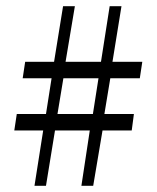

<svg xmlns="http://www.w3.org/2000/svg" viewBox="-20 -612 505 618"><path d="M335 -360H430L438 -413H342L371 -592H333L305 -413H191L221 -592H183L154 -413H61L53 -360H146L128 -245H34L26 -192H119L91 -14H128L157 -192H269L242 -14H280L310 -192H404L411 -245H316ZM279 -245H165L184 -360H297Z"/></svg>

Font: Libertinus Math
Style: Regular
Weight: 400
Designer: Philipp H. Poll, Khaled Hosny
Foundry: Caleb Maclennan
Version: Version 7.050;RELEASE